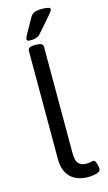

<svg xmlns="http://www.w3.org/2000/svg" viewBox="-140 -976 578 1029"><g transform="rotate(-15 148.5 -461.5)"><path d="M126 -752Q166 -752 166 -730V-140Q166 -95 182 -80.5Q198 -66 220 -66Q242 -66 249 -68.5Q256 -71 263 -71Q270 -71 274.5 -61Q279 -51 281.5 -39.5Q284 -28 284 -24Q284 -10 271.5 -4Q259 2 241.5 4Q224 6 211 6Q192 6 170 0.5Q148 -5 128 -19.5Q108 -34 95 -61Q82 -88 82 -132V-730Q82 -752 122 -752ZM205 -929Q253 -929 253 -916Q253 -912 250 -906.5Q247 -901 237.5 -890Q228 -879 209.5 -857.5Q191 -836 159 -800Q151 -791 137.5 -786.5Q124 -782 108 -782Q96 -782 90.5 -784.5Q85 -787 85 -792Q85 -799 97 -821Q109 -843 143 -903Q151 -917 166 -923Q181 -929 205 -929Z"/></g></svg>

Font: Asap VF Beta
Style: Regular
Weight: 400
Designer: Pablo Cosgaya
Foundry: Pablo Cosgaya
Version: Version 1.007